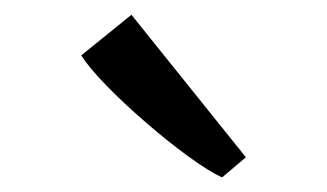

<svg xmlns="http://www.w3.org/2000/svg" viewBox="-20 -889 443 260"><path d="M280 -649Q262 -657.5 234.2 -677.8Q206.5 -698 176.8 -723.8Q147 -749.5 123.5 -773.8Q100 -798 90 -814L158 -869L313 -676L281 -649Z"/></svg>

Font: Merriweather Light
Style: Regular
Weight: 300
Designer: Eben Sorkin
Foundry: Eben Sorkin
Version: Version 2.100